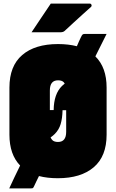

<svg xmlns="http://www.w3.org/2000/svg" viewBox="-20 -963 640 1059"><path d="M260 -943H476Q482 -943 484.5 -936.5Q487 -930 482 -925Q455 -901 433 -881Q411 -861 388.5 -840.5Q366 -820 336 -792Q328 -785 313 -785H154Q181 -825 206.5 -863.5Q232 -902 260 -943ZM300 -720Q357 -720 404 -708Q410 -722 415.5 -734.5Q421 -747 426 -757Q432 -770 436 -773Q440 -776 450 -776H568Q552 -744 536.5 -713Q521 -682 506 -652Q568 -591 568 -480V-220Q568 -101 497 -40.5Q426 20 299 20Q241 20 195 8Q187 23 180.5 37.5Q174 52 168 64Q164 73 161 74.5Q158 76 151 76H31Q42 52 59 16Q76 -20 91 -50Q32 -111 32 -220V-480Q32 -599 102.5 -659.5Q173 -720 300 -720ZM255 -464V-356H276Q277 -445 322 -489Q329 -496 337 -502Q334 -507 331 -510Q321 -520 300 -520Q255 -520 255 -464ZM269 -190Q279 -180 300 -180Q345 -180 345 -236V-355H325Q324 -310 314.5 -278.5Q305 -247 282 -224Q272 -214 259 -205Q263 -196 269 -190Z"/></svg>

Font: Recursive Mn Lnr St XBk
Style: Regular
Weight: 1000
Monospace: yes
Version: Version 1.079;hotconv 1.0.112;makeotfexe 2.5.65598; ttfautoh